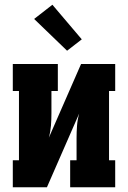

<svg xmlns="http://www.w3.org/2000/svg" viewBox="-20 -790 540 810"><path d="M34 0V-114H60V-406H34V-520H224V-406H197V-312Q197 -286 195 -260Q193 -234 186 -209L322 -520H466V-406H440V-114H466V0H276V-114H303V-208Q303 -234 305 -260Q307 -286 314 -311L178 0ZM263 -576 124 -710 201 -770 325 -624Z"/></svg>

Font: Iosevka Curly Slab Heavy
Style: Regular
Weight: 900
Monospace: yes
Designer: Belleve Invis
Foundry: Belleve Invis
Version: Version 22.1.2; ttfautohint (v1.8.4)